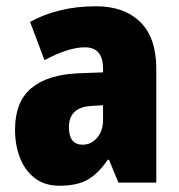

<svg xmlns="http://www.w3.org/2000/svg" viewBox="-20 -583 573 613"><path d="M287 -563Q376 -563 427.5 -513Q479 -463 479 -363V0H358L328 -73H324Q295 -30 261 -10Q227 10 170 10Q123 10 91.5 -14Q60 -38 44 -78.5Q28 -119 28 -169Q28 -258 80 -301.5Q132 -345 231 -349L309 -352V-364Q309 -432 251 -432Q199 -432 122 -391L76 -513Q119 -537 172 -550Q225 -563 287 -563ZM275 -245Q200 -242 200 -177Q200 -121 244 -121Q271 -121 290 -143Q309 -165 309 -200V-247Z"/></svg>

Font: Noto Sans Myanmar UI Condensed Black
Style: Regular
Weight: 900
Width: 3
Designer: Monotype Design Team
Foundry: Monotype Imaging Inc.
Version: Version 2.103; ttfautohint (v1.8.4.7-5d5b)